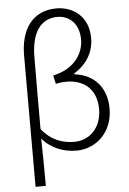

<svg xmlns="http://www.w3.org/2000/svg" viewBox="-64 -854 737 1099"><g transform="rotate(-5 304.0 -304.5)"><path d="M95 199H154C154 105 153 20 151 -73C206 -10 278 13 348 13C458 13 556 -73 556 -211C556 -327 489 -410 372 -423V-428C444 -473 486 -539 486 -622C486 -746 398 -808 302 -808C163 -808 95 -702 95 -557ZM339 -38C277 -38 208 -57 152 -128C152 -268 152 -404 153 -543C154 -686 211 -759 303 -759C370 -759 428 -712 428 -618C428 -543 378 -453 251 -427L262 -378C282 -383 303 -385 322 -385C439 -385 496 -312 496 -213C496 -105 426 -38 339 -38Z"/></g></svg>

Font: Noto Sans KR Light
Style: Regular
Weight: 300
Designer: Ryoko NISHIZUKA 西塚涼子 (kana, bopomofo & ideographs); Paul D. Hunt (Latin, Greek & Cyrillic); Sandoll Communications 산돌커뮤니
Foundry: Adobe
Version: Version 2.004;hotconv 1.0.118;makeotfexe 2.5.65603